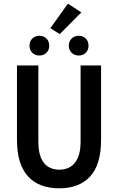

<svg xmlns="http://www.w3.org/2000/svg" viewBox="-20 -1009 640 1041"><path d="M301 12Q247 12 204.5 -4Q162 -20 132.5 -52Q103 -84 87.5 -133.5Q72 -183 72 -250V-654H188V-241Q188 -188 201.5 -154.5Q215 -121 241 -105Q267 -89 301 -89Q337 -89 362.5 -105Q388 -121 402.5 -154.5Q417 -188 417 -241V-654H528V-250Q528 -183 513 -133.5Q498 -84 468.5 -52Q439 -20 397 -4Q355 12 301 12ZM193 -708Q170 -708 155 -723Q140 -738 140 -761Q140 -785 155 -800Q170 -815 193 -815Q217 -815 232 -800Q247 -785 247 -761Q247 -738 232 -723Q217 -708 193 -708ZM407 -708Q384 -708 368.5 -723Q353 -738 353 -761Q353 -785 368.5 -800Q384 -815 407 -815Q430 -815 445 -800Q460 -785 460 -761Q460 -738 445 -723Q430 -708 407 -708ZM304 -824 253 -856 348 -989 421 -942Z"/></svg>

Font: Source Code Pro ExtraLight SemiBold
Style: Regular
Weight: 600
Monospace: yes
Version: Version 1.018;hotconv 1.0.116;makeotfexe 2.5.65601